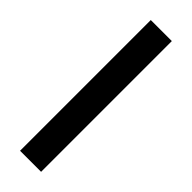

<svg xmlns="http://www.w3.org/2000/svg" viewBox="-299 -817 945 945"><g transform="rotate(45 173.0 -345.0)"><path d="M100 110V-800H246.5V110Z"/></g></svg>

Font: Geologica Thin Cursive ExtraBold
Style: Regular
Weight: 800
Version: Version 1.010;gftools[0.9.28]